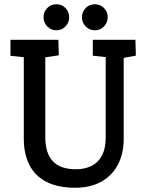

<svg xmlns="http://www.w3.org/2000/svg" viewBox="-20 -878 690 902"><path d="M334 4Q251.6 4 197.9 -23.9Q144.1 -51.7 118 -103.5Q91.8 -155.2 91.8 -226.1V-609.2L29.1 -615.8V-691H254.3L256.2 -618.2L192.8 -608.7V-232.4Q192.8 -159.3 227.8 -121.1Q262.8 -82.9 336.8 -82.9Q377.8 -82.9 409.1 -98.2Q440.4 -113.4 458.5 -146.7Q476.6 -180 476.6 -232.9V-609.7L416 -616.3V-691H616.3L618.2 -616.7L561.1 -606V-226.1Q561.1 -154.8 533 -102.8Q504.8 -50.8 453.8 -23.4Q402.8 4 334 4ZM426.2 -735.7Q399.6 -735.7 382.3 -754Q365 -772.2 365 -796.9Q365 -822.5 382.3 -840.3Q399.6 -858 426.2 -858Q451.3 -858 468.6 -840.3Q486 -822.5 486 -796.9Q486 -772.2 468.6 -754Q451.3 -735.7 426.2 -735.7ZM245.2 -735.7Q219.2 -735.7 201.9 -754Q184.5 -772.2 184.5 -796.9Q184.5 -822.5 201.9 -840.3Q219.2 -858 245.2 -858Q270.4 -858 287.7 -840.3Q305 -822.5 305 -796.9Q305 -772.2 287.7 -754Q270.4 -735.7 245.2 -735.7Z"/></svg>

Font: Kreon Light
Style: Regular
Weight: 300
Designer: Julia Petretta
Foundry: Julia Petretta and Eli Heuer
Version: Version 2.002